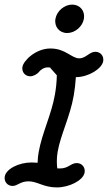

<svg xmlns="http://www.w3.org/2000/svg" viewBox="-32 -823 475 847"><path d="M212.6 -740C206.5 -705.5 229.7 -677.3 264.3 -677.3C298.8 -677.3 332 -705.5 338.1 -740C344.2 -774.5 321 -802.7 286.4 -802.7C251.9 -802.7 218.7 -774.5 212.6 -740ZM-11 -44.5C-15 -21.8 0.8 -2.7 23.5 -2.7C45.2 -2.7 57.2 -23.1 94 -23.1C132.8 -23.1 160.3 3.8 218.5 3.8C273.1 3.8 335 -26.8 341.2 -61.8C345.2 -84.5 329.5 -103.6 306.7 -103.6C279.6 -103.6 271 -79.9 232.5 -79.9C231.3 -79.9 230.1 -79.9 228.9 -80H220.7C218.3 -97.6 217.3 -125.4 222.4 -154.2C235.4 -228.1 276.8 -308.1 293.1 -400.5C297.9 -428 301 -455.5 302.7 -482.7C359 -482.7 417.4 -520.1 423.2 -552.7C427.2 -575.5 411.5 -594.5 388.7 -594.5C367 -594.5 354.4 -576 332.3 -568.2C327.2 -566.4 322.4 -565.6 317.8 -565.6C283.3 -565.6 257.7 -609.1 190.4 -609.1C125.8 -609.1 72 -556 67 -528.2C63 -505.5 78.8 -486.4 101.5 -486.4C114.2 -486.4 132.2 -495.5 140.5 -506.4C144.8 -512.2 159.5 -525.8 178.7 -525.8C180.4 -525.8 182.1 -525.7 183.8 -525.5C185.7 -525.5 187.5 -525.5 190 -524.5C190.6 -522.7 191.2 -520.9 192.9 -520L218.7 -490.9C218.2 -462.9 215.3 -434 210.2 -405.2C194.6 -316.5 153.7 -237.4 138.6 -151.9C136.1 -137.8 134.5 -123.5 134.1 -109.1L133.3 -104.5C129.8 -105.5 127.1 -105.5 123.4 -105.5C118.1 -106 112.7 -106.3 107.3 -106.3C51.1 -106.3 -5.1 -77.9 -11 -44.5Z"/></svg>

Font: TudorRose
Style: Oblique
Weight: 500
Italic angle: 10°
Version: Version 001.000